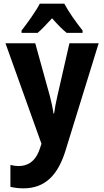

<svg xmlns="http://www.w3.org/2000/svg" viewBox="-20 -786 570 1051"><path d="M98 -619V-606H186C208 -624 234 -653 265 -686C294 -653 320 -626 345 -606H432V-619C395 -666 355 -722 332 -766H198C178 -727 129 -658 98 -619ZM108 245C228 245 298 171 339 37L520 -549H360L294 -260C287 -229 280 -195 276 -164H273C268 -198 261 -229 253 -260L173 -549H10L207 1L198 28C174 100 130 123 81 123C69 123 53 121 37 117V237C60 242 83 245 108 245Z"/></svg>

Font: Noto Sans Mono Condensed ExtraBold
Style: Regular
Weight: 800
Width: 3
Designer: Monotype Design Team
Foundry: Monotype Imaging Inc.
Version: Version 2.014